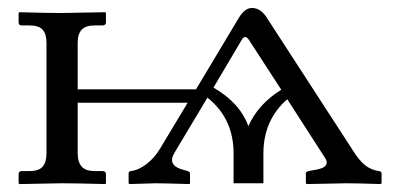

<svg xmlns="http://www.w3.org/2000/svg" viewBox="-20 -462 991 484"><path d="M588.9 -360.8 518.1 -241.2Q585 -202.6 606 -144Q630.9 -199.7 689 -235.8L607.9 -360.8Q598.1 -376.5 588.9 -360.8ZM644 0H568.8V-75.2Q568.8 -163.6 502.9 -215.8L419.9 -77.1Q399.9 -43.9 444.8 -33.2L453.1 -30.8Q459 -28.8 459 -24.9V0L458 2Q391.1 0 372.1 0L306.2 2L304.2 0V-24.9Q304.2 -27.3 305.9 -29.1Q307.6 -30.8 310.1 -30.8Q329.6 -33.2 349.6 -48.6Q369.6 -64 383.8 -87.9L453.1 -203.1H175.8V-76.2Q175.8 -53.7 185.8 -42.2Q195.8 -30.8 219.2 -30.8H237.8Q247.1 -30.8 247.1 -22.9V0L245.1 2Q173.8 0 134.8 0L28.8 2L26.9 0V-22.9Q26.9 -30.8 35.2 -30.8H54.2Q78.1 -30.8 87.6 -42Q97.2 -53.2 97.2 -76.2V-354Q97.2 -376 87.6 -387Q78.1 -397.9 54.2 -397.9H35.2Q26.9 -397.9 26.9 -405.8V-429.2L28.8 -431.2Q99.6 -429.2 134.8 -429.2L245.1 -431.2L247.1 -429.2V-405.8Q247.1 -397.9 237.8 -397.9H219.2Q195.8 -397.9 185.8 -387Q175.8 -376 175.8 -354V-236.8H474.1L582 -417Q597.2 -441.9 615.2 -441.9Q637.2 -441.9 652.8 -417L870.1 -82Q886.2 -56.2 901.4 -44.7Q916.5 -33.2 935.1 -30.8Q941.9 -29.8 941.9 -24.9V0L939 2Q882.8 0 853 0L752.9 2L751 0V-24.9Q751 -29.3 757.8 -30.8L771 -33.2Q794.9 -36.6 801 -44.9Q807.1 -53.2 798.8 -64.9L704.1 -211.9Q644 -159.2 644 -75.2Z"/></svg>

Font: Common Serif
Style: Regular
Weight: 400
Designer: Philipp H. Poll, Khaled Hosny
Foundry: Stefan Peev, Context Ltd.
Version: Version 1.026